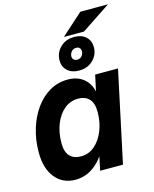

<svg xmlns="http://www.w3.org/2000/svg" viewBox="-131 -980 867 1080"><g transform="rotate(-15 302.0 -440.0)"><path d="M173 13Q100 13 56 -40.5Q12 -94 12 -189Q12 -261 31.5 -325Q51 -389 86 -438Q121 -487 169 -515Q217 -543 275 -543Q341 -543 379.5 -501.5Q418 -460 417 -383L393 -224Q370 -111 310.5 -49Q251 13 173 13ZM237 -106Q282 -106 316.5 -135.5Q351 -165 371 -214.5Q391 -264 391 -324Q391 -375 368 -399.5Q345 -424 304 -424Q258 -424 223.5 -395.5Q189 -367 169 -317.5Q149 -268 149 -206Q149 -155 172 -130.5Q195 -106 237 -106ZM319 0 348 -139 394 -265 403 -396 432 -530H565L452 0ZM351 -575Q309 -575 284 -598Q259 -621 259 -658Q259 -702 290.5 -733.5Q322 -765 373 -765Q415 -765 440 -742Q465 -719 465 -681Q465 -638 433.5 -606.5Q402 -575 351 -575ZM357 -637Q374 -637 384 -649Q394 -661 394 -676Q394 -688 387.5 -695.5Q381 -703 367 -703Q350 -703 339.5 -690.5Q329 -678 329 -663Q329 -652 336 -644.5Q343 -637 357 -637ZM317 -780 443 -893H604L434 -780Z"/></g></svg>

Font: Radio Canada Big SemiBold
Style: Italic
Weight: 600
Italic angle: -12°
Designer: Étienne Aubert Bonn
Foundry: Coppers and Brasses
Version: Version 1.001